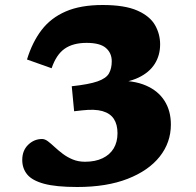

<svg xmlns="http://www.w3.org/2000/svg" viewBox="-20 -733 784 768"><path d="M276.5 -288 267 -388Q336 -395.5 370.2 -407.5Q404.5 -419.5 415.8 -439.2Q427 -459 427 -488Q427 -521 403.5 -541.2Q380 -561.5 326.5 -561.5Q272 -561.5 238.5 -538Q205 -514.5 186.5 -460L88 -495Q109 -564 146.2 -612.8Q183.5 -661.5 243 -687.2Q302.5 -713 390.5 -713Q479 -713 529.2 -690.8Q579.5 -668.5 600 -632.8Q620.5 -597 620.5 -555.5Q620.5 -511.5 598.8 -477.2Q577 -443 533.8 -422.5Q490.5 -402 425.5 -398.5L444.5 -410Q515 -412 564 -390.8Q613 -369.5 638.2 -329.5Q663.5 -289.5 663.5 -235Q663.5 -163 619 -106.8Q574.5 -50.5 490.8 -17.8Q407 15 289 15Q204 15 156.2 2Q108.5 -11 88.8 -35.2Q69 -59.5 69 -93Q69 -131 92.8 -154Q116.5 -177 148.5 -177Q159.5 -177 171.8 -167.8Q184 -158.5 198.5 -145Q213 -131.5 230.8 -118Q248.5 -104.5 270.8 -95.2Q293 -86 320 -86Q361 -86 390.2 -100Q419.5 -114 434.8 -139.5Q450 -165 450 -200Q450 -235 435.5 -257.2Q421 -279.5 390 -288.5Q359 -297.5 308 -291.5Z"/></svg>

Font: Newsreader 9pt ExtraBold
Style: Regular
Weight: 800
Designer: Hugues Gentile
Foundry: Production Type
Version: Version 1.003